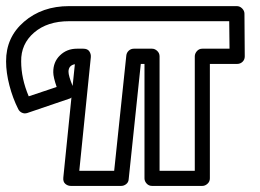

<svg xmlns="http://www.w3.org/2000/svg" viewBox="-108 -589 859 634"><path d="M-87.9 -386.2Q-88.4 -465.8 -28.6 -517.3Q31.2 -568.8 120.1 -568.8H673.8Q684.1 -568.8 691.7 -561Q699.2 -553.2 699.2 -543.9L700.2 -402.8Q700.2 -392.1 692.9 -385Q685.5 -377.9 674.8 -377.9H585V0Q585 10.7 577.1 17.8Q569.3 24.9 560.1 24.9H394Q383.3 24.9 376.2 17.1Q369.1 9.3 369.1 0V-377.9H356.9L316.9 2.9Q316.4 12.7 308.8 18.8Q301.3 24.9 292 24.9H126Q115.7 24.9 107.7 18.1Q99.6 11.2 101.1 -2.9L127.9 -267.1Q124 -263.2 121.1 -263.2L-18.1 -215.8Q-27.3 -212.9 -35.6 -216.8Q-43.9 -220.7 -47.9 -229Q-65.9 -264.6 -76.9 -306.9Q-87.9 -349.1 -87.9 -386.2ZM-38.1 -386.2Q-38.1 -330.1 -13.2 -271L79.1 -301.8Q67.9 -334.5 67.9 -350.1Q67.4 -384.3 90.1 -406.2Q112.8 -428.2 146 -428.2H167Q181.2 -428.2 187 -419.4Q192.9 -410.6 191.9 -399.9L153.8 -24.9H269L309.1 -405.8Q310.1 -415 317.1 -421.6Q324.2 -428.2 334 -428.2H394Q403.3 -428.2 411.1 -420.9Q418.9 -413.6 418.9 -402.8V-24.9H535.2V-402.8Q535.2 -412.1 542.2 -420.2Q549.3 -428.2 560.1 -428.2H649.9L648.9 -519H120.1Q48.3 -519 4.6 -481.4Q-39.1 -443.8 -38.1 -386.2ZM118.2 -352.1Q118.2 -338.4 131.8 -305.2L139.2 -377Q118.2 -373 118.2 -352.1Z"/></svg>

Font: Trueno ExtraBold Outline
Style: Regular
Weight: 800
Width: 6
Designer: Julieta Ulanovsky
Foundry: Julieta Ulanovsky
Version: Version 3.001b | FøM Fix